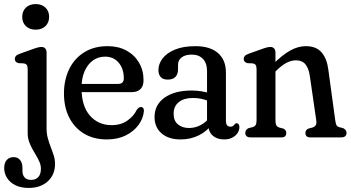

<svg xmlns="http://www.w3.org/2000/svg" viewBox="-59 -669 1708 935"><path d="M167.8 -43.3Q167.8 -17.5 174.1 4.9Q180.3 27.4 188.4 48Q196.5 68.6 202.8 88.6Q209 108.6 209 129.3Q209 181.6 173.8 213.9Q138.6 246.2 80.6 246.2Q42.2 246.2 15.5 232.7Q-11.2 219.3 -24.9 197.1Q-38.6 175 -38.6 149.7Q-38.6 123.5 -25.9 109.8Q-13.1 96.1 7.2 96.1Q27.4 96.1 38.9 110.4Q50.3 124.7 50.3 148.7V162.8Q50.3 183.4 60.9 195.2Q71.4 207.1 93.1 207.1Q115.6 206.8 127.9 192.9Q140.2 179 140.2 152.2Q140.2 136.4 133.7 120.8Q127.2 105.3 117.6 89.3Q108 73.4 98.4 56.1Q88.8 38.9 82.3 19.9Q75.8 1 75.8 -20.5V-331.3Q75.8 -346 71.7 -352Q67.7 -358.1 58 -360.3L30.7 -361.5Q21.1 -364.7 17.1 -369.7Q13.2 -374.7 13.2 -382.1Q13.2 -390.3 18.4 -396.3Q23.6 -402.3 37 -407.1L101.3 -430.1Q117.8 -436.1 126.8 -438.2Q135.7 -440.3 143.1 -440.3Q155 -440.3 161.4 -432.9Q167.8 -425.4 167.8 -412.9ZM114.7 -524.5Q85.1 -524.5 67.1 -541.7Q49.2 -559 49.2 -586.7Q49.2 -614.7 67.1 -632Q85.1 -649.2 114.7 -649.2Q144.3 -649.2 162.3 -632.1Q180.2 -615 180.2 -587Q180.2 -559 162.3 -541.7Q144.3 -524.5 114.7 -524.5Z M640 -278.4Q640 -249.8 625 -235Q610 -220.2 581.2 -220.2H314.6V-260.4H516.4Q543.9 -260.4 543.9 -287.3Q543.9 -334.6 518.7 -363.9Q493.6 -393.2 452.7 -393.2Q419.3 -393.2 393.4 -374.5Q367.5 -355.8 352.8 -321.7Q338 -287.5 338 -240.5Q338 -152.7 378.8 -106.2Q419.5 -59.6 484.5 -59.6Q530.2 -59.6 561.5 -81.9Q592.8 -104.2 606.8 -133.7Q612.5 -141.6 617.5 -144.8Q622.5 -147.9 627.8 -147.9Q634.5 -147.9 638.4 -142.6Q642.3 -137.2 641.7 -127.2Q638.4 -91.9 615.6 -60.6Q592.8 -29.3 553.5 -9.7Q514.2 10 461.1 10Q397.2 10 350.3 -18.2Q303.4 -46.4 277.9 -97Q252.5 -147.5 252.5 -213.8Q252.5 -279.7 277.7 -331.9Q302.9 -384.1 350.8 -414.2Q398.6 -444.2 465.4 -444.2Q517.3 -444.2 556.6 -422.9Q595.8 -401.6 617.9 -364.1Q640 -326.5 640 -278.4Z M956.2 -57.8V-70.6L949.2 -74V-322.3Q949.2 -361.5 929.2 -382.3Q909.2 -403.1 874.8 -403.1Q842.8 -403.1 825.4 -389.4Q808 -375.8 808 -354V-332.3Q808 -307.4 795.2 -294.4Q782.4 -281.4 758 -281.4Q734.2 -281.4 723.3 -294.1Q712.5 -306.8 712.5 -327.4Q712.5 -358.1 733 -384.7Q753.5 -411.3 793.6 -427.8Q833.7 -444.2 892.3 -444.2Q964.2 -444.2 1002.7 -410.5Q1041.2 -376.8 1041.2 -316V-79.1Q1041.2 -67.2 1046.3 -59.7Q1051.3 -52.1 1063.3 -52.1Q1070.2 -52.1 1074.7 -54.7Q1079.1 -57.2 1082.4 -62.2Q1084.6 -64.9 1087.1 -66.9Q1089.6 -68.9 1093.3 -68.9Q1099.7 -68.9 1103.3 -63.6Q1106.8 -58.2 1106.8 -49.9Q1106.8 -34.8 1097.9 -21.1Q1088.9 -7.4 1072.2 1.3Q1055.5 10 1032.3 10Q997.8 10 977 -8.5Q956.2 -26.9 956.2 -57.8ZM693.6 -99Q693.6 -158.8 742.4 -193.5Q791.2 -228.2 874.4 -228.2Q898.4 -228.2 923.5 -224.2Q948.5 -220.2 966.7 -213.1L958.4 -176.4Q940.5 -183.7 921.4 -187.8Q902.3 -191.9 880.1 -191.9Q837 -191.9 811.8 -171.8Q786.5 -151.6 786.5 -115.2Q786.5 -80.6 807.6 -63.2Q828.7 -45.7 861.4 -45.7Q892.7 -45.7 919.7 -60.6Q946.7 -75.4 965.5 -101.1L976.2 -68.6Q952.3 -31.8 911.2 -10.9Q870.2 10 820.8 10Q761.8 10 727.7 -19.6Q693.6 -49.2 693.6 -99Z M1282.4 -412.9V-84.4Q1282.4 -67.1 1286.5 -59.2Q1290.6 -51.3 1302 -47.6L1320.3 -43Q1335.1 -36 1335.1 -21.6Q1335.1 0 1311.9 0H1160.5Q1148.4 0 1141.9 -5.7Q1135.5 -11.3 1135.5 -21.6Q1135.5 -30.1 1139.8 -35.8Q1144.1 -41.4 1152.5 -45.4L1170.4 -49.6Q1181.6 -52.9 1186 -60.3Q1190.4 -67.7 1190.4 -84.4V-331.3Q1190.4 -346 1186.3 -352Q1182.3 -358.1 1172.6 -360.3L1145.3 -361.5Q1135.7 -364.7 1131.7 -369.7Q1127.8 -374.7 1127.8 -382.1Q1127.8 -390.3 1133 -396.3Q1138.2 -402.3 1151.6 -407.1L1215.9 -430.1Q1232.4 -436.1 1241.4 -438.2Q1250.3 -440.3 1257.7 -440.3Q1269.6 -440.3 1276 -432.9Q1282.4 -425.4 1282.4 -412.9ZM1270.6 -309.4 1248.7 -334.6 1269.1 -354.8Q1315.7 -401.4 1354.1 -422.8Q1392.5 -444.2 1430.6 -444.2Q1481.1 -444.2 1507.1 -413.8Q1533.1 -383.3 1539.7 -331.4L1573.4 -84.4Q1575.6 -67.9 1579 -60.5Q1582.4 -53.1 1593.4 -49.6L1611.3 -45.4Q1619.5 -41.2 1624 -35.7Q1628.5 -30.1 1628.5 -21.6Q1628.5 -11.3 1622.1 -5.7Q1615.6 0 1603.5 0H1451.5Q1428.3 0 1428.3 -21.6Q1428.3 -36.4 1443.3 -43L1461.6 -47.6Q1473 -51.3 1478.2 -58.8Q1483.4 -66.3 1481.2 -82.4L1450 -297.5Q1444.7 -335.7 1428.7 -355.5Q1412.6 -375.3 1382.2 -375.3Q1360.1 -375.3 1337 -363.5Q1313.8 -351.8 1286.9 -325.3Z"/></svg>

Font: Fraunces 144pt S100 Black
Style: Regular
Weight: 900
Version: Version 1.000